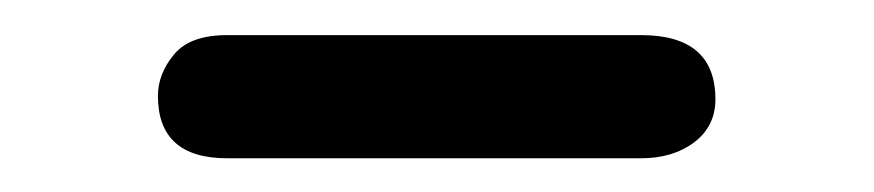

<svg xmlns="http://www.w3.org/2000/svg" viewBox="-20 -281 505 111"><path d="M350.6 -260.7Q393.6 -260.7 393.6 -223.6Q393.6 -208 381.3 -198.7Q369.1 -189.5 350.6 -189.5H111.3Q71.3 -189.5 71.3 -225.6Q71.3 -238.3 80.6 -249.5Q89.8 -260.7 111.3 -260.7Z"/></svg>

Font: Jura
Style: DemiBold
Weight: 600
Version: Version 2.5